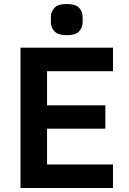

<svg xmlns="http://www.w3.org/2000/svg" viewBox="-20 -935 640 955"><path d="M542 0H82V-698H542V-581H214V-411H504V-295H214V-117H542ZM312 -760Q269 -760 251 -779Q233 -798 233 -825V-850Q233 -877 251 -896Q269 -915 312 -915Q356 -915 373.5 -896Q391 -877 391 -850V-825Q391 -798 373.5 -779Q356 -760 312 -760Z"/></svg>

Font: IBM Plex Sans SemiBold
Style: Regular
Weight: 600
Designer: Mike Abbink, Paul van der Laan, Pieter van Rosmalen
Foundry: Bold Monday
Version: Version 3.201